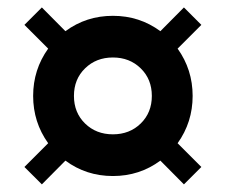

<svg xmlns="http://www.w3.org/2000/svg" viewBox="-20 -538 600 511"><path d="M108.2 -408.6 45 -471.8 91.4 -518.2 154.1 -455Q209.5 -495.9 280.5 -495.9Q351.4 -495.9 406.8 -455L469.5 -518.2L515.9 -471.8L452.7 -408.6Q492.7 -352.7 492.7 -282.7Q492.7 -212.7 452.7 -156.8L515.9 -93.6L469.5 -47.3L406.8 -110.5Q351.4 -69.5 280.5 -69.5Q209.5 -69.5 154.1 -110.5L91.4 -47.3L45 -93.6L108.2 -156.8Q68.2 -212.7 68.2 -282.7Q68.2 -352.7 108.2 -408.6ZM206.4 -356.1Q176.8 -327.3 176.8 -282.7Q176.8 -238.2 206.4 -209.3Q235.9 -180.5 280.5 -180.5Q325 -180.5 354.5 -209.3Q384.1 -238.2 384.1 -282.7Q384.1 -327.3 354.5 -356.1Q325 -385 280.5 -385Q235.9 -385 206.4 -356.1Z"/></svg>

Font: Spartan MB
Style: Bold
Weight: 700
Designer: Matt Bailey, Mirko Velimirovic
Foundry: Matt Bailey
Version: Version 1.005